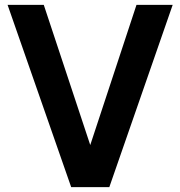

<svg xmlns="http://www.w3.org/2000/svg" viewBox="-20 -765 737 785"><path d="M271 0H427L686 -745H538L349 -172L159 -745H11Z"/></svg>

Font: Plus Jakarta Sans
Style: Bold
Weight: 700
Designer: Gumpita Rahayu
Foundry: Tokotype
Version: Version 2.004; ttfautohint (v1.8.3)